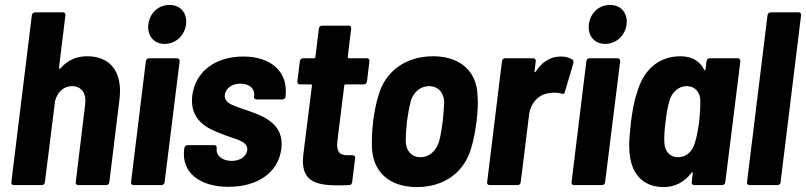

<svg xmlns="http://www.w3.org/2000/svg" viewBox="-20 -750 3266 778"><path d="M334 -522C294 -522 256 -509 226 -474C222 -470 219 -471 219 -475L245 -688C246 -695 242 -700 235 -700H122C115 -700 110 -695 109 -688L26 -12C25 -5 29 0 36 0H149C156 0 162 -5 162 -12L203 -340C212 -377 238 -401 272 -401C310 -401 331 -372 325 -326L287 -12C286 -5 290 0 297 0H410C417 0 423 -5 423 -12L464 -346C478 -456 429 -522 334 -522Z M647 -572C692 -572 728 -606 734 -651C739 -698 711 -730 667 -730C622 -730 587 -698 581 -651C576 -606 603 -572 647 -572ZM521 0H634C641 0 647 -5 647 -12L708 -502C708 -509 704 -514 697 -514H584C577 -514 572 -509 571 -502L511 -12C510 -5 514 0 521 0Z M906 7C1023 7 1108 -50 1120 -147C1132 -242 1058 -276 992 -299C939 -319 886 -327 891 -366C894 -391 919 -411 954 -411C992 -411 1013 -390 1010 -362L1009 -359C1008 -352 1013 -347 1019 -347H1124C1131 -347 1136 -351 1137 -358C1149 -456 1082 -521 966 -521C854 -521 771 -461 759 -362C748 -267 815 -231 872 -210C927 -186 986 -181 982 -142C979 -117 954 -98 919 -98C881 -98 855 -119 858 -148V-150C859 -157 855 -162 848 -162H741C734 -162 728 -157 727 -150L726 -142C716 -54 785 7 906 7Z M1467 -420 1477 -502C1478 -509 1474 -514 1467 -514H1393C1390 -514 1389 -516 1389 -519L1403 -634C1404 -641 1400 -646 1393 -646H1285C1278 -646 1273 -641 1272 -634L1258 -519C1258 -516 1255 -514 1253 -514H1208C1201 -514 1196 -509 1195 -502L1185 -420C1184 -413 1188 -408 1195 -408H1240C1242 -408 1244 -406 1244 -403L1209 -123C1197 -20 1253 1 1345 1C1361 1 1377 1 1394 0C1402 0 1406 -5 1407 -12L1419 -109C1420 -116 1416 -121 1409 -121H1390C1356 -120 1342 -136 1347 -178L1375 -403C1375 -406 1377 -408 1380 -408H1454C1461 -408 1466 -413 1467 -420Z M1669 8C1783 8 1864 -54 1891 -156C1900 -185 1907 -226 1911 -258C1915 -291 1918 -333 1915 -361C1913 -459 1847 -522 1735 -522C1622 -522 1539 -459 1513 -361C1504 -333 1496 -291 1492 -258C1488 -226 1486 -184 1487 -155C1490 -54 1557 8 1669 8ZM1684 -113C1648 -113 1626 -138 1624 -176C1624 -200 1626 -229 1629 -258C1633 -287 1638 -315 1644 -339C1655 -377 1684 -401 1719 -401C1754 -401 1777 -377 1780 -339C1779 -315 1777 -287 1774 -258C1770 -230 1766 -201 1759 -176C1747 -138 1719 -113 1684 -113Z M2253 -521C2208 -521 2175 -497 2151 -460C2148 -456 2145 -457 2146 -462L2151 -502C2152 -509 2147 -514 2140 -514H2027C2020 -514 2015 -509 2014 -502L1954 -12C1953 -5 1957 0 1964 0H2077C2084 0 2090 -5 2090 -12L2124 -286C2130 -333 2163 -367 2202 -372C2221 -376 2242 -375 2255 -371C2262 -368 2267 -369 2269 -378L2303 -493C2305 -499 2304 -505 2299 -509C2289 -515 2274 -521 2253 -521Z M2432 -572C2477 -572 2513 -606 2519 -651C2524 -698 2496 -730 2452 -730C2407 -730 2372 -698 2366 -651C2361 -606 2388 -572 2432 -572ZM2306 0H2419C2426 0 2432 -5 2432 -12L2493 -502C2493 -509 2489 -514 2482 -514H2369C2362 -514 2357 -509 2356 -502L2296 -12C2295 -5 2299 0 2306 0Z M2843 -502 2839 -469C2838 -464 2835 -464 2833 -468C2814 -505 2781 -522 2737 -522C2645 -522 2584 -462 2560 -370C2550 -346 2542 -295 2537 -258C2533 -222 2528 -173 2530 -151C2531 -54 2579 8 2669 8C2713 8 2753 -11 2782 -50C2785 -54 2788 -53 2787 -48L2783 -12C2782 -5 2786 0 2793 0H2906C2913 0 2919 -5 2919 -12L2980 -502C2980 -509 2976 -514 2969 -514H2856C2849 -514 2844 -509 2843 -502ZM2796 -172C2787 -138 2762 -113 2728 -113C2694 -113 2674 -137 2672 -171C2671 -195 2672 -220 2677 -257C2681 -294 2686 -319 2693 -343C2703 -377 2730 -401 2763 -401C2796 -401 2816 -377 2818 -344C2818 -319 2817 -294 2813 -257C2808 -220 2803 -195 2796 -172Z M3017 0H3130C3137 0 3143 -5 3143 -12L3226 -688C3227 -695 3223 -700 3216 -700H3103C3096 -700 3091 -695 3090 -688L3007 -12C3006 -5 3010 0 3017 0Z"/></svg>

Font: Barlow Semi Condensed
Style: Bold Italic
Weight: 700
Width: 4
Italic angle: -7°
Designer: Jeremy Tribby
Foundry: Tribby Type
Version: Version 1.422;hotconv 1.0.109;makeotfexe 2.5.65596